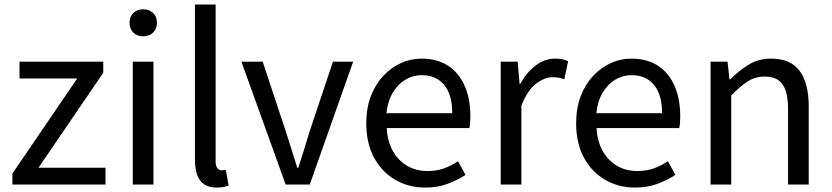

<svg xmlns="http://www.w3.org/2000/svg" viewBox="-20 -816 3680 849"><path d="M34.9 0V-48.6L321.4 -469H66.3V-543.4H436.6V-494.1L150.1 -74.3H446.4V0Z M567.1 0V-543.4H658.5V0ZM613.4 -655.3Q586.1 -655.3 569.5 -671.8Q552.9 -688.2 552.9 -716.2Q552.9 -742.6 569.5 -758.7Q586.1 -774.9 613.4 -774.9Q639.7 -774.9 656.9 -758.7Q674 -742.6 674 -716.2Q674 -688.2 656.9 -671.8Q639.7 -655.3 613.4 -655.3Z M938.3 13.4Q904.1 13.4 882.9 -0.9Q861.8 -15.3 851.9 -42.6Q842.1 -69.9 842.1 -108.1V-796H933.5V-102.1Q933.5 -81.5 941.3 -72.2Q949 -62.9 959 -62.9Q962.8 -62.9 966.8 -63.4Q970.8 -63.9 978.4 -64.9L990.9 5.1Q981.1 8 968.9 10.7Q956.7 13.4 938.3 13.4Z M1243.1 0 1047.4 -543.4H1141.6L1244.2 -233.8Q1257 -194.2 1269.6 -153.6Q1282.3 -113 1294.5 -74.1H1298.9Q1311.7 -113 1324.3 -153.6Q1337 -194.2 1348.8 -233.8L1452.3 -543.4H1541.6L1349.7 0Z M1859.7 13.4Q1787.5 13.4 1728.4 -20.6Q1669.3 -54.6 1634.4 -118.2Q1599.6 -181.9 1599.6 -271Q1599.6 -337.5 1619.6 -390.1Q1639.7 -442.7 1674.5 -480.1Q1709.4 -517.6 1753 -537.2Q1796.6 -556.8 1843.4 -556.8Q1912.6 -556.8 1960.8 -525.7Q2009 -494.5 2034.4 -437.1Q2059.9 -379.7 2059.9 -301.7Q2059.9 -287.4 2058.9 -274.1Q2058 -260.7 2055.6 -249.7H1689.9Q1693 -192.4 1716.3 -149.8Q1739.7 -107.2 1779.1 -83.5Q1818.4 -59.8 1870.3 -59.8Q1909.8 -59.8 1942.5 -71.2Q1975.1 -82.7 2005.5 -103.1L2038.3 -42.5Q2002.8 -19.4 1959 -3Q1915.2 13.4 1859.7 13.4ZM1688.7 -315.5H1979.7Q1979.7 -397.1 1944.2 -440.3Q1908.8 -483.6 1844.5 -483.6Q1806.5 -483.6 1773.1 -463.9Q1739.7 -444.3 1717.2 -406.9Q1694.7 -369.6 1688.7 -315.5Z M2194.1 0V-543.4H2269L2277.7 -444.4H2280.1Q2308.4 -495.9 2348.6 -526.3Q2388.7 -556.8 2434.2 -556.8Q2452.9 -556.8 2466.2 -554.2Q2479.6 -551.6 2492.2 -545.4L2475.4 -465.6Q2461.2 -470.2 2450.3 -472.4Q2439.3 -474.6 2422.2 -474.6Q2388.7 -474.6 2350.9 -446.4Q2313 -418.2 2285.5 -348.8V0Z M2787.7 13.4Q2715.5 13.4 2656.4 -20.6Q2597.3 -54.6 2562.4 -118.2Q2527.6 -181.9 2527.6 -271Q2527.6 -337.5 2547.6 -390.1Q2567.7 -442.7 2602.5 -480.1Q2637.4 -517.6 2681 -537.2Q2724.6 -556.8 2771.4 -556.8Q2840.6 -556.8 2888.8 -525.7Q2937 -494.5 2962.4 -437.1Q2987.9 -379.7 2987.9 -301.7Q2987.9 -287.4 2986.9 -274.1Q2986 -260.7 2983.6 -249.7H2617.9Q2621 -192.4 2644.3 -149.8Q2667.7 -107.2 2707.1 -83.5Q2746.4 -59.8 2798.3 -59.8Q2837.8 -59.8 2870.5 -71.2Q2903.1 -82.7 2933.5 -103.1L2966.3 -42.5Q2930.8 -19.4 2887 -3Q2843.2 13.4 2787.7 13.4ZM2616.7 -315.5H2907.7Q2907.7 -397.1 2872.2 -440.3Q2836.8 -483.6 2772.5 -483.6Q2734.5 -483.6 2701.1 -463.9Q2667.7 -444.3 2645.2 -406.9Q2622.7 -369.6 2616.7 -315.5Z M3122.1 0V-543.4H3197L3205.7 -464.5H3208.1Q3246.8 -503.1 3290.3 -529.9Q3333.9 -556.8 3390.1 -556.8Q3475.8 -556.8 3516 -502.4Q3556.1 -448 3556.1 -344.1V0H3464.7V-332.4Q3464.7 -408.5 3440.5 -442.9Q3416.3 -477.4 3361.5 -477.4Q3319.9 -477.4 3287 -456.4Q3254.2 -435.5 3213.5 -394V0Z"/></svg>

Font: Noto Sans SC Thin
Style: Regular
Weight: 100
Designer: Ryoko NISHIZUKA 西塚涼子 (kana, bopomofo & ideographs); Paul D. Hunt (Latin, Greek & Cyrillic); Sandoll Communications 산돌커뮤니
Foundry: Adobe
Version: Version 2.004-H2;hotconv 1.0.118;makeotfexe 2.5.65603